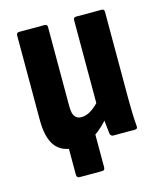

<svg xmlns="http://www.w3.org/2000/svg" viewBox="-97 -566 640 762"><g transform="rotate(-15 223.0 -184.5)"><path d="M136 125Q124 125 124 112V-78L240 -80V112Q240 125 229 125ZM151 8Q95 8 68.5 -27Q42 -62 42 -135V-483Q42 -494 54 -494H158Q169 -494 169 -483V-157Q169 -128 178 -115.5Q187 -103 205 -103Q226 -103 247 -117Q268 -131 289 -156L303 -83Q273 -44 234.5 -18Q196 8 151 8ZM308 0Q298 0 295 -11Q293 -28 290.5 -51.5Q288 -75 288 -94L276 -130V-483Q276 -494 288 -494H392Q403 -494 403 -483V-127Q403 -94 404 -65Q405 -36 407 -13Q409 0 397 0Z"/></g></svg>

Font: Sofia Sans Condensed ExtraBold
Style: Regular
Weight: 800
Designer: Botio Nikoltchev, Ani Petrova
Foundry: lettersoup
Version: Version 4.101